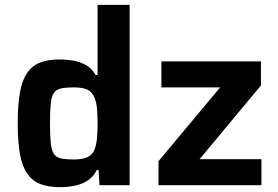

<svg xmlns="http://www.w3.org/2000/svg" viewBox="-20 -763 1145 791"><path d="M227 8Q180 8 147 -4.5Q114 -17 93 -46.5Q72 -76 62.5 -127Q53 -178 53 -254Q53 -330 62 -381Q71 -432 91.5 -462Q112 -492 144.5 -505Q177 -518 224 -518Q257 -518 285.5 -512.5Q314 -507 336.5 -493.5Q359 -480 374 -454H382V-743H514V0H390L386 -63H379Q364 -33 339.5 -18Q315 -3 286 2.5Q257 8 227 8ZM284 -106Q321 -106 340.5 -115.5Q360 -125 369 -146Q377 -166 379.5 -193Q382 -220 382 -255Q382 -291 379.5 -317Q377 -343 369 -361Q360 -384 340.5 -393.5Q321 -403 284 -403Q251 -403 231 -398.5Q211 -394 201.5 -379.5Q192 -365 189 -335.5Q186 -306 186 -255Q186 -204 189 -174Q192 -144 201.5 -129.5Q211 -115 231 -110.5Q251 -106 284 -106ZM633 0V-99L887 -403H645V-510H1055V-411L802 -107H1057V0Z"/></svg>

Font: Saira Thin SemiBold
Style: Regular
Weight: 600
Version: Version 1.101